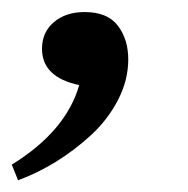

<svg xmlns="http://www.w3.org/2000/svg" viewBox="-56 -143 319 325"><path d="M-25.4 162.1 -36.1 135.7Q55.7 79.1 78.1 1Q15.1 -12.2 15.1 -60.5Q15.1 -88.4 35.2 -105.5Q55.2 -122.6 87.4 -122.6Q126 -122.6 143.6 -99.4Q161.1 -76.2 161.1 -42.5Q161.1 -7.3 143.8 26.1Q126.5 59.6 98.4 85.4Q70.3 111.3 38.6 130.9Q6.8 150.4 -25.4 162.1Z"/></svg>

Font: Elstob 6pt Medium
Style: Italic
Weight: 500
Italic angle: -20°
Designer: Peter S. Baker
Version: Version 1.015